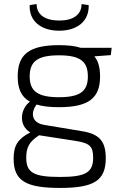

<svg xmlns="http://www.w3.org/2000/svg" viewBox="-20 -719 593 944"><path d="M381 -699C381 -647 340 -618 272 -618C201 -618 160 -647 160 -699L126 -694C122 -618 179 -568 271 -568C363 -568 419 -618 416 -694ZM525 -448 529 -484H377C349 -493 314 -497 270 -497C120 -497 67 -449 67 -343C67 -284 84 -243 127 -219C79 -183 70 -102 129 -68C67 -36 47 -3 47 61C47 169 105 205 275 205C442 205 500 169 500 59C500 -20 473 -60 383 -74L197 -105C132 -116 131 -168 160 -205C189 -196 225 -192 270 -192C419 -192 472 -239 472 -343C472 -385 464 -418 444 -442ZM270 -241C164 -241 126 -272 126 -343C126 -416 163 -447 270 -447C376 -447 412 -416 412 -343C412 -272 376 -241 270 -241ZM172 -54 353 -26C423 -15 438 2 438 57C438 130 399 151 275 151C148 151 109 131 109 57C109 5 124 -21 168 -51Z"/></svg>

Font: SnT
Style: Regular
Weight: 300
Designer: Natanael Gama
Version: Version 1.001;PS 001.001;hotconv 1.0.70;makeotf.lib2.5.58329